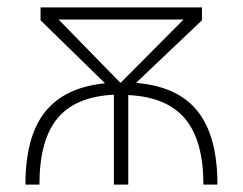

<svg xmlns="http://www.w3.org/2000/svg" viewBox="-20 -501 659 521"><path d="M49 0Q49 -130 102 -197Q155 -264 265 -275L90 -446V-481H528V-446L349 -276Q462 -267 516 -199.5Q570 -132 570 0H532Q532 -119 482.5 -178.5Q433 -238 328 -243V0H289V-244Q185 -239 136 -180Q87 -121 87 0ZM139 -448 306 -277H308L478 -448Z"/></svg>

Font: Cantarell Light
Style: Regular
Weight: 300
Designer: Dave Crossland, Nikolaus Waxweiler, Florian Fecher, Jacques Le Bailly, Eben Sorkin, Alexei Vanyashin, Alexios Zavras, Em
Version: Version 0.303